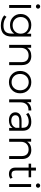

<svg xmlns="http://www.w3.org/2000/svg" viewBox="1787 -2569 981 4595"><g transform="rotate(90 2277.5 -271.5)"><path d="M99 0V-526H170V0ZM83 -692Q83 -712 98 -727Q113 -742 135 -742Q157 -742 172 -727.5Q187 -713 187 -693Q187 -671 172 -656Q157 -641 135 -641Q113 -641 98 -656Q83 -671 83 -692Z M592 199Q519 199 453.5 177.5Q388 156 347 118L383 64Q463 136 590 136Q690 136 737 89.5Q784 43 784 -55V-122Q717 -20 579 -20Q465 -20 390 -92Q315 -164 315 -276Q315 -388 390 -459Q465 -530 579 -530Q720 -530 787 -425V-526H855V-64Q855 70 789.5 134.5Q724 199 592 199ZM443 -414.5Q387 -361 387 -276Q387 -191 443 -137Q499 -83 586 -83Q673 -83 729.5 -137Q786 -191 786 -276Q786 -361 729.5 -414.5Q673 -468 586 -468Q499 -468 443 -414.5Z M1322 -530Q1421 -530 1479.5 -472.5Q1538 -415 1538 -305V0H1467V-298Q1467 -380 1426 -423Q1385 -466 1309 -466Q1224 -466 1174.5 -415.5Q1125 -365 1125 -276V0H1054V-526H1122V-429Q1182 -530 1322 -530Z M2137.5 -70.5Q2062 5 1946 5Q1830 5 1754 -70.5Q1678 -146 1678 -263Q1678 -380 1754 -455Q1830 -530 1946 -530Q2062 -530 2137.5 -455Q2213 -380 2213 -263Q2213 -146 2137.5 -70.5ZM1805.5 -411Q1750 -354 1750 -263Q1750 -172 1805.5 -115Q1861 -58 1946 -58Q2031 -58 2086 -115Q2141 -172 2141 -263Q2141 -354 2086 -411Q2031 -468 1946 -468Q1861 -468 1805.5 -411Z M2358 0V-526H2426V-423Q2476 -530 2623 -530V-461Q2620 -461 2614 -461.5Q2608 -462 2606 -462Q2523 -462 2476 -411Q2429 -360 2429 -268V0Z M3041 0V-82Q2989 5 2860 5Q2772 5 2720 -37Q2668 -79 2668 -148Q2668 -215 2716.5 -256Q2765 -297 2871 -297H3038V-329Q3038 -397 3000 -432.5Q2962 -468 2889 -468Q2784 -468 2714 -406L2682 -459Q2766 -530 2896 -530Q2999 -530 3054 -478.5Q3109 -427 3109 -326V0ZM2738 -150Q2738 -104 2773 -77.5Q2808 -51 2871 -51Q2995 -51 3038 -158V-244H2873Q2738 -244 2738 -150Z M3570 -530Q3669 -530 3727.5 -472.5Q3786 -415 3786 -305V0H3715V-298Q3715 -380 3674 -423Q3633 -466 3557 -466Q3472 -466 3422.5 -415.5Q3373 -365 3373 -276V0H3302V-526H3370V-429Q3430 -530 3570 -530Z M4145 5Q4071 5 4031 -35Q3991 -75 3991 -148V-466H3897V-526H3991V-641H4062V-526H4222V-466H4062V-152Q4062 -105 4085.5 -80.5Q4109 -56 4153 -56Q4201 -56 4231 -83L4256 -32Q4215 5 4145 5Z M4385 0V-526H4456V0ZM4369 -692Q4369 -712 4384 -727Q4399 -742 4421 -742Q4443 -742 4458 -727.5Q4473 -713 4473 -693Q4473 -671 4458 -656Q4443 -641 4421 -641Q4399 -641 4384 -656Q4369 -671 4369 -692Z"/></g></svg>

Font: Belfius21
Style: Regular
Weight: 400
Designer: Montserrat's base design by Julieta Ulanovsky, modified by Coast SPRL for Belfius Bank NV.
Foundry: Montserrat's base design by Julieta Ulanovsky, modified by Coast SPRL for Belfius Bank NV.
Version: Version 2.000;FEAKit 1.0